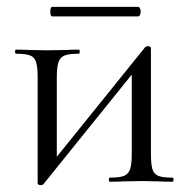

<svg xmlns="http://www.w3.org/2000/svg" viewBox="-20 -531 551 561"><path d="M484 0Q459 0 445 -1L394 -2L340 -1Q326 0 301 0Q298 0 298 -6Q298 -12 301 -12Q329 -12 342 -17Q355 -22 360 -36.5Q365 -51 365 -81V-313L107 7Q104 10 100 10Q90 10 90 4V-305Q90 -335 85.5 -349.5Q81 -364 68 -369Q55 -374 27 -374Q24 -374 24 -380Q24 -386 27 -386Q51 -386 64 -385L117 -384L175 -385Q188 -386 210 -386Q213 -386 213 -380Q213 -374 210 -374Q182 -374 169 -369Q156 -364 151 -349.5Q146 -335 146 -305V-73L404 -393Q407 -396 411 -396Q421 -396 421 -390V-81Q421 -51 425.5 -36.5Q430 -22 443 -17Q456 -12 484 -12Q487 -12 487 -6Q487 0 484 0ZM127 -497Q127 -511 133 -511H384Q387 -511 389 -506.5Q391 -502 391 -497Q391 -492 389 -487.5Q387 -483 384 -483H133Q127 -483 127 -497Z"/></svg>

Font: Cormorant Garamond
Style: Regular
Weight: 400
Designer: Christian Thalmann (Catharsis Fonts)
Version: Version 3.000